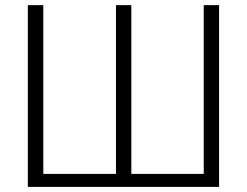

<svg xmlns="http://www.w3.org/2000/svg" viewBox="-20 -731 966 751"><path d="M149.4 -710.9V-50.8H433.6V-710.9H493.7V-50.8H776.9V-710.9H836.9V0H88.9V-710.9Z"/></svg>

Font: SteelSelectRoboto
Style: Regular
Weight: 300
Designer: Google
Version: Version 2.137; 2017